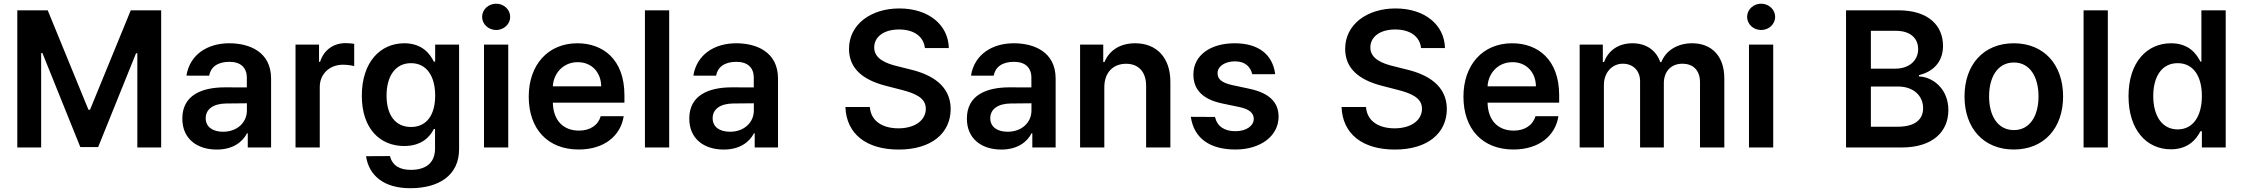

<svg xmlns="http://www.w3.org/2000/svg" viewBox="-20 -782 11892 1018"><path d="M71.7 -727.3V0H198.2V-500.7H204.9L405.9 -2.1H500.4L701.3 -499.6H708.1V0H834.5V-727.3H673.3L457.4 -200.3H448.9L233 -727.3Z M1129.3 11C1214.8 11 1266 -29.1 1289.4 -74.9H1293.7V0H1417.3V-365.1C1417.3 -509.2 1299.7 -552.6 1195.7 -552.6C1081 -552.6 986.5 -493.6 968.4 -381L1088.8 -380.7C1097.3 -426.5 1133.5 -454.2 1196.4 -454.2C1256 -454.2 1288.7 -423.7 1288.7 -370V-318.5L1174.4 -318.9C1047.2 -319.2 946.7 -275.9 946.7 -153.1C946.7 -45.8 1025.2 11 1129.3 11ZM1070.7 -155.2C1070.7 -204.5 1112.9 -232.6 1179.7 -233.3L1289.1 -234.4V-195.7C1289.1 -134.9 1240.1 -83.5 1162.6 -83.5C1109 -83.5 1070.7 -108 1070.7 -155.2Z M1546.9 0H1675.4V-320.7C1675.4 -389.9 1727.6 -438.9 1798.3 -438.9C1820 -438.9 1846.9 -435 1858 -431.5V-549.7C1846.2 -551.8 1826 -553.3 1811.8 -553.3C1749.3 -553.3 1697.1 -517.8 1677.2 -454.5H1671.5V-545.5H1546.9Z M2155.2 215.9C2306.5 215.9 2414.1 148.4 2414.1 8.9V-545.5H2287.3V-455.3H2280.2C2260.7 -494.7 2219.8 -552.6 2123.6 -552.6C1997.5 -552.6 1898.4 -453.8 1898.4 -274.5C1898.4 -96.6 1997.5 -7.8 2123.2 -7.8C2216.6 -7.8 2260.3 -57.9 2280.2 -98H2286.6V5.3C2286.6 85.6 2233.7 118.6 2158.4 118.6C2100.5 118.6 2061.4 97.3 2047.2 45.5L1920.8 46.2C1936.1 148.8 2015.3 215.9 2155.2 215.9ZM2029.5 -275.2C2029.5 -374.3 2073.5 -447.1 2159.1 -447.1C2241.8 -447.1 2287.3 -378.6 2287.3 -275.2C2287.3 -171.2 2241.1 -108.7 2159.1 -108.7C2074.2 -108.7 2029.5 -174.7 2029.5 -275.2Z M2546.2 0H2674.7V-545.5H2546.2ZM2536.2 -692.5C2536.2 -654.1 2569.6 -622.9 2610.8 -622.9C2651.6 -622.9 2685 -654.1 2685 -692.5C2685 -731.2 2651.6 -762.4 2610.8 -762.4C2569.6 -762.4 2536.2 -731.2 2536.2 -692.5Z M3048.3 10.7C3184.3 10.7 3271 -62.5 3286.9 -165.8H3165.1C3151.3 -117.9 3108.3 -89.5 3050.1 -89.5C2967 -89.5 2913.4 -142.8 2911.2 -237.6H3290.8V-277C3290.8 -468.4 3175.8 -552.6 3041.5 -552.6C2885.3 -552.6 2783.4 -437.9 2783.4 -269.5C2783.4 -98.4 2883.9 10.7 3048.3 10.7ZM2911.2 -324.2C2914.8 -393.8 2966.6 -452.4 3043.3 -452.4C3117.2 -452.4 3166.9 -398.4 3167.6 -324.2Z M3528.1 -727.3H3399.5V0H3528.1Z M3817.1 11C3902.7 11 3953.8 -29.1 3977.3 -74.9H3981.5V0H4105.1V-365.1C4105.1 -509.2 3987.6 -552.6 3883.5 -552.6C3768.8 -552.6 3674.4 -493.6 3656.2 -381L3776.6 -380.7C3785.2 -426.5 3821.4 -454.2 3884.2 -454.2C3943.9 -454.2 3976.6 -423.7 3976.6 -370V-318.5L3862.2 -318.9C3735.1 -319.2 3634.6 -275.9 3634.6 -153.1C3634.6 -45.8 3713.1 11 3817.1 11ZM3758.5 -155.2C3758.5 -204.5 3800.8 -232.6 3867.5 -233.3L3976.9 -234.4V-195.7C3976.9 -134.9 3927.9 -83.5 3850.5 -83.5C3796.9 -83.5 3758.5 -108 3758.5 -155.2Z M4883.9 -527.3H5010.7C5008.2 -650.2 4903.4 -737.2 4748.6 -737.2C4595.9 -737.2 4481.2 -651.3 4481.5 -522.7C4481.5 -418.3 4555.8 -358.3 4675.4 -327.4L4758.2 -306.1C4836.6 -286.2 4888.5 -261.7 4888.8 -205.3C4888.5 -143.1 4829.5 -101.6 4743.6 -101.6C4661.2 -101.6 4597.3 -138.5 4592 -214.8H4462.4C4467.7 -70.3 4575.3 11 4744.7 11C4919 11 5020.2 -76 5020.6 -204.2C5020.2 -330.3 4916.2 -387.8 4806.8 -413.7L4738.6 -430.8C4679 -445 4614.3 -470.2 4615.1 -530.9C4615.4 -585.6 4664.4 -625.7 4746.8 -625.7C4825.3 -625.7 4877.1 -589.1 4883.9 -527.3Z M5289.1 11C5374.6 11 5425.8 -29.1 5449.2 -74.9H5453.5V0H5577.1V-365.1C5577.1 -509.2 5459.5 -552.6 5355.5 -552.6C5240.8 -552.6 5146.3 -493.6 5128.2 -381L5248.6 -380.7C5257.1 -426.5 5293.3 -454.2 5356.2 -454.2C5415.8 -454.2 5448.5 -423.7 5448.5 -370V-318.5L5334.2 -318.9C5207 -319.2 5106.5 -275.9 5106.5 -153.1C5106.5 -45.8 5185 11 5289.1 11ZM5230.5 -155.2C5230.5 -204.5 5272.7 -232.6 5339.5 -233.3L5448.9 -234.4V-195.7C5448.9 -134.9 5399.9 -83.5 5322.4 -83.5C5268.8 -83.5 5230.5 -108 5230.5 -155.2Z M5835.2 -319.6C5835.2 -398.4 5882.8 -443.9 5950.6 -443.9C6017 -443.9 6056.8 -400.2 6056.8 -327.4V0H6185.4V-347.3C6185.7 -478 6111.2 -552.6 5998.6 -552.6C5916.9 -552.6 5860.8 -513.5 5835.9 -452.8H5829.5V-545.5H5706.7V0H5835.2Z M6619.7 -388.5 6741.1 -388.8C6728 -493.6 6651.6 -552.6 6526.6 -552.6C6396.7 -552.6 6307.2 -487.9 6307.5 -387.1C6307.2 -307.5 6356.2 -255 6460.9 -233.3L6554 -213.8C6604 -202.8 6627.5 -182.5 6627.5 -151.6C6627.5 -114.3 6587 -86.3 6530.2 -86.3C6471.9 -86.3 6433.6 -111.9 6421.9 -161.9L6293.7 -162.6C6310.7 -46.5 6397.4 10.7 6530.5 10.7C6662.6 10.7 6758.9 -60 6759.2 -163.4C6758.9 -241.1 6708.8 -288.7 6605.8 -311.1L6512.8 -331C6457.4 -343.4 6435.4 -362.6 6435.7 -394.2C6435.4 -431.1 6476.2 -456.7 6528.1 -456.7C6584.9 -456.7 6610.4 -425.4 6619.7 -388.5Z M7514.6 -527.3H7641.3C7638.8 -650.2 7534.1 -737.2 7379.3 -737.2C7226.6 -737.2 7111.9 -651.3 7112.2 -522.7C7112.2 -418.3 7186.4 -358.3 7306.1 -327.4L7388.8 -306.1C7467.3 -286.2 7519.2 -261.7 7519.5 -205.3C7519.2 -143.1 7460.2 -101.6 7374.3 -101.6C7291.9 -101.6 7228 -138.5 7222.7 -214.8H7093C7098.4 -70.3 7206 11 7375.4 11C7549.7 11 7650.9 -76 7651.3 -204.2C7650.9 -330.3 7546.9 -387.8 7437.5 -413.7L7369.3 -430.8C7309.7 -445 7245 -470.2 7245.7 -530.9C7246.1 -585.6 7295.1 -625.7 7377.5 -625.7C7456 -625.7 7507.8 -589.1 7514.6 -527.3Z M8004.3 10.7C8140.3 10.7 8226.9 -62.5 8242.9 -165.8H8121.1C8107.2 -117.9 8064.3 -89.5 8006 -89.5C7922.9 -89.5 7869.3 -142.8 7867.2 -237.6H8246.8V-277C8246.8 -468.4 8131.7 -552.6 7997.5 -552.6C7841.3 -552.6 7739.3 -437.9 7739.3 -269.5C7739.3 -98.4 7839.8 10.7 8004.3 10.7ZM7867.2 -324.2C7870.7 -393.8 7922.6 -452.4 7999.3 -452.4C8073.2 -452.4 8122.9 -398.4 8123.6 -324.2Z M8355.5 0H8484V-331.7C8484 -398.8 8528.8 -444.2 8584.2 -444.2C8638.5 -444.2 8675.8 -407.7 8675.8 -351.6V0H8801.8V-340.2C8801.8 -401.6 8838.4 -444.2 8900.6 -444.2C8952.4 -444.2 8993.6 -413.7 8993.6 -346.2V0H9122.5V-366.1C9122.5 -487.9 9052.2 -552.6 8952.1 -552.6C8872.9 -552.6 8812.5 -513.5 8788.4 -452.8H8782.7C8761.7 -514.6 8708.8 -552.6 8635.3 -552.6C8562.1 -552.6 8507.5 -514.9 8484.7 -452.8H8478.3V-545.5H8355.5Z M9253.2 0H9381.7V-545.5H9253.2ZM9243.3 -692.5C9243.3 -654.1 9276.6 -622.9 9317.8 -622.9C9358.7 -622.9 9392 -654.1 9392 -692.5C9392 -731.2 9358.7 -762.4 9317.8 -762.4C9276.6 -762.4 9243.3 -731.2 9243.3 -692.5Z M9767.8 0H10062.1C10228.7 0 10310.4 -84.9 10310.4 -198.2C10310.4 -308.2 10232.2 -372.9 10154.8 -376.8V-383.9C10225.9 -400.6 10282 -450.3 10282 -538.7C10282 -647 10203.8 -727.3 10046.2 -727.3H9767.8ZM9899.5 -110.1V-323.2H10044.7C10126.1 -323.2 10176.5 -273.4 10176.5 -208.5C10176.5 -150.6 10136.7 -110.1 10041.2 -110.1ZM9899.5 -418V-618.6H10032.7C10110.1 -618.6 10150.2 -577.8 10150.2 -521.7C10150.2 -457.7 10098.4 -418 10029.8 -418Z M10657.3 10.7C10817.1 10.7 10918.7 -101.9 10918.7 -270.6C10918.7 -439.6 10817.1 -552.6 10657.3 -552.6C10497.5 -552.6 10396 -439.6 10396 -270.6C10396 -101.9 10497.5 10.7 10657.3 10.7ZM10526.3 -271C10526.3 -370.7 10569.6 -450.6 10658 -450.6C10745 -450.6 10788.4 -370.7 10788.4 -271C10788.4 -171.2 10745 -92.3 10658 -92.3C10569.6 -92.3 10526.3 -171.2 10526.3 -271Z M11155.9 -727.3H11027.3V0H11155.9Z M11490.4 9.6C11584.2 9.6 11626.4 -46.2 11646.7 -85.9H11654.5V0H11780.9V-727.3H11652V-455.3H11646.7C11627.1 -494.7 11587 -552.6 11490.8 -552.6C11364.7 -552.6 11265.6 -453.8 11265.6 -272C11265.6 -92.3 11361.9 9.6 11490.4 9.6ZM11396.7 -272.7C11396.7 -374.3 11440.7 -447.1 11526.3 -447.1C11609 -447.1 11654.5 -378.6 11654.5 -272.7C11654.5 -166.9 11608.3 -95.9 11526.3 -95.9C11441.4 -95.9 11396.7 -170.5 11396.7 -272.7Z"/></svg>

Font: Margiela Sans Semi Bold
Style: Regular
Weight: 600
Designer: Stefan Endress, Andreas Faust
Version: Version 1.100;FEAKit 1.0